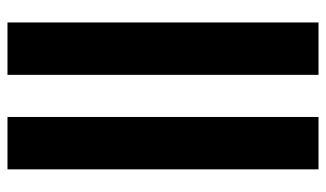

<svg xmlns="http://www.w3.org/2000/svg" viewBox="-199 -672 871 513"><g transform="rotate(-90 236.5 -415.5)"><path d="M40.5 0V-831H180.5V0ZM293 0V-831H433V0Z"/></g></svg>

Font: Merriweather 120pt
Style: Bold
Weight: 700
Designer: Eben Sorkin
Foundry: Eben Sorkin
Version: Version 2.100